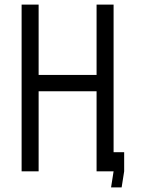

<svg xmlns="http://www.w3.org/2000/svg" viewBox="-20 -745 640 835"><path d="M74 -725H148V-419H400V-725H474V-83H520V0L509 70H463L474 0H400V-348H148V0H74Z"/></svg>

Font: JuliaMono Light
Style: Regular
Weight: 300
Monospace: yes
Designer: cormullion
Foundry: corm
Version: Version 0.054; ttfautohint (v1.8.4)